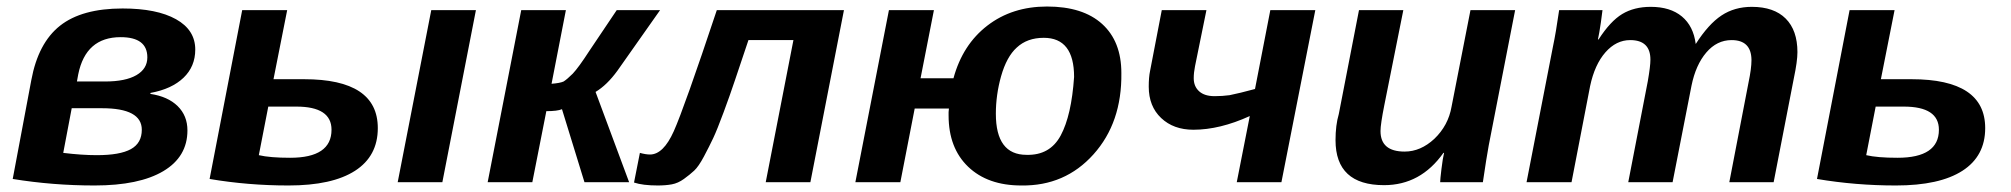

<svg xmlns="http://www.w3.org/2000/svg" viewBox="-20 -559 6169 589"><path d="M579 -407Q579 -355 543 -320.5Q507 -286 442 -274L441 -271Q495 -263 525 -233.5Q555 -204 555 -159Q555 -78 481 -34Q407 10 270 10Q142 10 19 -10L76 -313Q97 -427 164 -480Q231 -533 356 -533Q461 -533 520 -500Q579 -467 579 -407ZM200 -227 174 -90Q231 -83 277 -83Q348 -83 381.5 -101.5Q415 -120 415 -161Q415 -227 293 -227ZM216 -309H302Q365 -309 398.5 -328.5Q432 -348 432 -383Q432 -445 350 -445Q243 -445 220 -331Z M1337 0H1200L1303 -528H1440ZM723 -528H861L819 -316H913Q1139 -316 1139 -166Q1139 -80 1069 -35Q999 10 865 10Q741 10 623 -10ZM803 -232 774 -83Q808 -75 870 -75Q997 -75 997 -161Q997 -232 889 -232Z M1476 0 1579 -528H1716L1672 -302Q1698 -304 1709 -309Q1720 -316 1737 -333Q1755 -352 1788 -403L1872 -528H2005L1874 -342Q1842 -298 1807 -277L1910 0H1773L1704 -224Q1690 -218 1656 -218L1613 0Z M2466 0H2329L2414 -436H2276Q2249 -356 2234.5 -312.5Q2220 -269 2200 -215Q2180 -161 2168 -135.5Q2156 -110 2139.5 -79Q2123 -48 2109.5 -35.5Q2096 -23 2078 -10Q2060 3 2041 6.5Q2022 10 1998 10Q1952 10 1925 1L1943 -90Q1961 -85 1974 -85Q2015 -85 2047 -156.5Q2079 -228 2179 -528H2569Z M3420 -335Q3422 -183 3334.5 -85.5Q3247 12 3113 10Q3010 10 2950 -47.5Q2890 -105 2890 -205V-215L2891 -226H2786L2742 0H2604L2707 -528H2845L2804 -319H2905Q2933 -422 3009 -480.5Q3085 -539 3192 -539Q3302 -539 3361 -485.5Q3420 -432 3420 -335ZM3275 -323Q3275 -443 3182 -443Q3131 -443 3099 -413Q3068 -385 3051 -325Q3035 -268 3035 -210Q3035 -84 3129 -84Q3201 -82 3234 -143.5Q3267 -205 3275 -323Z M3544 -528H3681L3646 -356Q3642 -336 3642 -319Q3642 -294 3658.5 -279Q3675 -264 3706 -264Q3730 -264 3752 -267Q3782 -273 3830 -286L3877 -528H4015L3911 0H3774L3814 -203Q3722 -161 3641 -161Q3580 -161 3542 -197Q3504 -233 3504 -293Q3504 -322 3508 -341Z M4149 -528H4285L4227 -238Q4215 -178 4215 -157Q4215 -94 4289 -94Q4338 -94 4380 -133Q4423 -174 4433 -232L4491 -528H4628L4547 -113Q4540 -75 4529 0H4398Q4398 -8 4402 -41Q4406 -74 4410 -90H4408Q4338 9 4226 9Q4077 9 4077 -129Q4077 -175 4087 -209Z M5292 -436Q5247 -436 5214.5 -398Q5182 -360 5169 -296L5111 0H4975L5035 -310Q5043 -356 5043 -376Q5043 -436 4981 -436Q4938 -436 4905 -398.5Q4872 -361 4858 -295L4801 0H4663L4744 -416Q4753 -458 4763 -528H4896Q4896 -527 4891 -490Q4886 -456 4882 -438H4884Q4920 -494 4956.5 -516Q4993 -538 5044 -538Q5104 -538 5139.5 -508.5Q5175 -479 5182 -424Q5221 -485 5261 -511.5Q5301 -538 5354 -538Q5422 -538 5458 -502Q5494 -466 5494 -399Q5494 -371 5483 -319L5421 0H5285L5344 -306Q5353 -349 5353 -374V-376Q5352 -436 5292 -436Z M5654 -528H5792L5750 -316H5844Q6070 -316 6070 -166Q6070 -80 6000 -35Q5930 10 5796 10Q5672 10 5554 -10ZM5734 -232 5705 -83Q5739 -75 5801 -75Q5928 -75 5928 -161Q5928 -232 5820 -232Z"/></svg>

Font: Libra Sans
Style: Bold Italic
Weight: 700
Italic angle: -12°
Foundry: Context Ltd
Version: Version 1.002